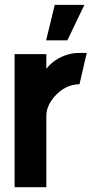

<svg xmlns="http://www.w3.org/2000/svg" viewBox="-20 -783 393 803"><path d="M172.9 -614.3 209 -762.7H333L261.7 -614.3ZM41 0V-556.6H173.8V-495.1Q208 -539.1 266.6 -555.7Q287.1 -561.5 307.6 -561.5H342.8L312.5 -430.7Q251 -429.7 206.1 -377Q173.8 -338.9 173.8 -297.9V0Z"/></svg>

Font: Post No Bills Colombo ExtraBold
Style: Regular
Weight: 800
Designer: Kosala Senevirathne, Siva Puranthara, Lasantha Premarathna, Tharique Azeez
Foundry: Mooniak
Version: Version 1.220 ; ttfautohint (v1.6)